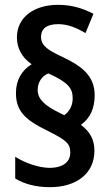

<svg xmlns="http://www.w3.org/2000/svg" viewBox="-20 -780 457 795"><path d="M46 -395C46 -321 83 -284 176 -239C253 -200 271 -187 271 -148C271 -112 244 -85 185 -85C141 -85 81 -106 43 -131V-41C81 -18 128 -5 187 -5C297 -5 371 -62 371 -156C371 -200 354 -234 315 -263C353 -290 372 -331 372 -386C372 -465 320 -506 239 -544C182 -571 150 -589 150 -627C150 -661 173 -680 221 -680C259 -680 295 -666 334 -643L367 -723C317 -748 274 -760 220 -760C123 -760 50 -710 50 -625C50 -580 71 -542 111 -514C70 -489 46 -448 46 -395ZM136 -407C136 -439 153 -465 180 -476C262 -439 281 -415 281 -373C281 -342 267 -318 246 -303L224 -314C167 -342 136 -369 136 -407Z"/></svg>

Font: Noto Sans Sinhala UI Condensed SemiBold
Style: Regular
Weight: 600
Width: 3
Designer: Jelle Bosma - Monotype Design Team
Foundry: Monotype Imaging Inc.
Version: Version 2.006